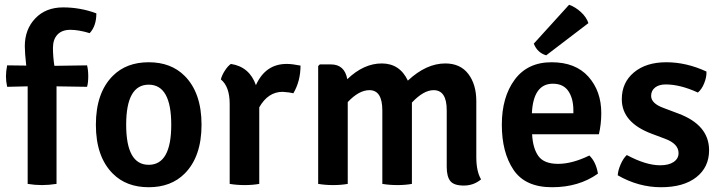

<svg xmlns="http://www.w3.org/2000/svg" viewBox="-20 -771 3024 805"><path d="M96 0V-409L10 -407Q5 -430 5 -451Q5 -472 10 -497L90 -496Q84 -550 84 -577Q84 -648 128 -694Q172 -740 244.5 -740Q317 -740 384 -715Q384 -662 356 -632Q310 -646 275 -646Q240 -646 221 -626Q202 -606 202 -570Q202 -534 208 -495L345 -497Q350 -478 350 -451Q350 -424 345 -407L217 -409V0Q185 5 155.5 5Q126 5 96 0Z M754 -43Q697 14 603.5 14Q510 14 453 -43Q382 -114 382 -248Q382 -382 453 -453Q510 -510 603.5 -510Q697 -510 754 -453Q825 -382 825 -248Q825 -114 754 -43ZM603.5 -416Q509 -416 509 -248Q509 -80 603.5 -80Q698 -80 698 -248Q698 -416 603.5 -416Z M906 -438Q910 -455 922.5 -474.5Q935 -494 948 -503Q1026 -491 1053 -414Q1093 -503 1182 -503Q1205 -503 1240 -496Q1240 -431 1210 -380Q1195 -384 1165 -386Q1104 -386 1067 -321V0Q1039 5 1006 5Q973 5 943 0V-335Q943 -408 906 -438Z M1583 -308Q1583 -393 1529 -393Q1485 -393 1438 -343V0Q1410 5 1377 5Q1344 5 1314 0V-494L1321 -501H1367Q1425 -501 1436 -439Q1505 -505 1580.5 -505Q1656 -505 1690 -433Q1767 -505 1847 -505Q1910 -505 1943.5 -461Q1977 -417 1977 -347V-113Q1977 -52 1997 -19Q1966 7 1924.5 7Q1883 7 1868 -12Q1853 -31 1853 -71V-309Q1853 -393 1798 -393Q1756 -393 1707 -341V0Q1679 5 1646 5Q1613 5 1583 0Z M2491 -208H2211Q2214 -149 2237.5 -116.5Q2261 -84 2320 -84Q2379 -84 2451 -119Q2479 -92 2487 -43Q2407 14 2294.5 14Q2182 14 2133 -59Q2084 -132 2084 -248Q2084 -364 2138 -437Q2192 -510 2292.5 -510Q2393 -510 2447 -449.5Q2501 -389 2501 -297Q2501 -251 2491 -208ZM2298 -420Q2216 -420 2210 -296H2384V-308Q2384 -358 2363 -389Q2342 -420 2298 -420ZM2218 -588 2366 -751Q2392 -742 2415.5 -720.5Q2439 -699 2447 -674L2270 -539Q2233 -550 2218 -588Z M2570 -36Q2571 -56 2582 -81.5Q2593 -107 2608 -121Q2688 -78 2748 -78Q2784 -78 2804.5 -92Q2825 -106 2825 -129Q2825 -168 2769 -189L2713 -210Q2587 -257 2587 -355Q2587 -425 2638 -467.5Q2689 -510 2773.5 -510Q2858 -510 2942 -471Q2943 -448 2932.5 -422Q2922 -396 2906 -383Q2832 -417 2771 -417Q2743 -417 2726.5 -404Q2710 -391 2710 -369Q2710 -337 2763 -318L2824 -295Q2953 -247 2953 -141Q2953 -70 2899.5 -28Q2846 14 2751.5 14Q2657 14 2570 -36Z"/></svg>

Font: Signika Negative
Style: Semibold
Weight: 600
Designer: Anna Giedrys
Foundry: Anna Giedrys
Version: Version 1.001